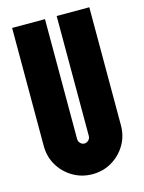

<svg xmlns="http://www.w3.org/2000/svg" viewBox="-109 -765 629 841"><g transform="rotate(-15 205.0 -345.0)"><path d="M205 10Q157 10 117 -13.5Q77 -37 53.5 -76.5Q30 -116 30 -165V-700H179V-156Q179 -145 187 -137Q195 -129 205 -129Q216 -129 224 -137Q232 -145 232 -156V-700H380V-165Q380 -116 356.5 -76.5Q333 -37 293.5 -13.5Q254 10 205 10Z"/></g></svg>

Font: Vina Sans
Style: Regular
Weight: 400
Designer: Andree Nguyen
Foundry: Nguyen Type Foundry
Version: Version 1.002; ttfautohint (v1.8.4.7-5d5b);gftools[0.9.28]